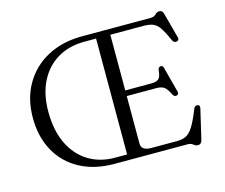

<svg xmlns="http://www.w3.org/2000/svg" viewBox="-104 -862 1195 1021"><g transform="rotate(-15 494.0 -351.0)"><path d="M420 -700H797Q817 -700 827.2 -711.2Q837.5 -722.5 852 -722.5Q867.5 -722.5 873 -702.5L910.5 -563Q915 -547 900 -543Q883.5 -539.5 876 -556.5Q854.5 -606 837.8 -630Q821 -654 800.8 -661.5Q780.5 -669 748.5 -669H567.5V-362.5H710Q740.5 -362.5 752.2 -374Q764 -385.5 767 -419.5Q768.5 -436 781 -438Q794 -440.5 798 -423.5L834.5 -285.5Q838.5 -269.5 825.5 -265.5Q812 -262 804.5 -275.5Q787.5 -310.5 772.8 -321Q758 -331.5 730.5 -331.5H567.5V-70Q567.5 -31 622.5 -31H763Q793.5 -31 814.2 -41.2Q835 -51.5 854 -82.2Q873 -113 898 -175.5Q903.5 -188.5 916.5 -187.5Q933 -186 928.5 -166.5L890 -2Q884.5 19 867 19Q854.5 19 843 9.5Q831.5 0 813.5 0H412Q302.5 0 222.2 -43.2Q142 -86.5 98.5 -165Q55 -243.5 55 -348.5Q55 -453.5 101 -532.8Q147 -612 229.2 -656Q311.5 -700 420 -700ZM143 -358.5Q143 -255.5 178.2 -182.2Q213.5 -109 276.5 -70Q339.5 -31 422.5 -31H489V-669H424Q340 -669 276.8 -631.5Q213.5 -594 178.2 -524.5Q143 -455 143 -358.5Z"/></g></svg>

Font: Fraunces 9pt S000 Light
Style: Regular
Weight: 300
Version: Version 1.000; ttfautohint (v1.8.3)